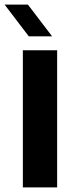

<svg xmlns="http://www.w3.org/2000/svg" viewBox="-60 -820 310 840"><path d="M40 0V-600H190V0ZM-40 -800H62L168 -661H66Z"/></svg>

Font: Big Shoulders Text Black
Style: Regular
Weight: 900
Designer: Patric King
Foundry: XO Type Co
Version: Version 1.000; ttfautohint (v1.8.2)